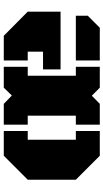

<svg xmlns="http://www.w3.org/2000/svg" viewBox="219 -778 559 1037"><g transform="rotate(-90 498.5 -259.5)"><path d="M343.8 -518.6H456.1L501 -475.1L543.5 -518.6H656.2V-389.2H607.9V-129.4H656.2V0H543.5L500 -43L456.1 0H343.8V-129.4H392.1V-389.2H343.8ZM642.1 -211.9V-306.6H737.8V-389.2H690.4V-518.6H823.7L954.1 -389.2V-211.9ZM690.4 0V-129.4H932.1V-64.9L867.2 0ZM262.2 -129.4H309.6V0H175.8L46.4 -129.4V-389.2L175.8 -518.6H309.6V-389.2H262.2Z"/></g></svg>

Font: Black Ops One [rus by aLiNcE]
Style: Regular
Weight: 400
Designer: James Grieshaber
Foundry: James Grieshaber
Version: Version 1.002;May 25, 2024;FontCreator 13.0.0.2680 64-bit